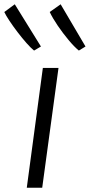

<svg xmlns="http://www.w3.org/2000/svg" viewBox="-60 -876 419 896"><path d="M65 0 140 -559H213L137 0ZM99 -640Q84 -652 63.5 -675.2Q43 -698.5 22 -726Q1 -753.5 -15.8 -778.8Q-32.5 -804 -40 -820L9 -856L131 -659ZM308 -640Q286.5 -657.5 260 -689.2Q233.5 -721 209.5 -756.2Q185.5 -791.5 172 -820L223 -856L339 -659Z"/></svg>

Font: Merriweather Sans Light
Style: Italic
Weight: 300
Italic angle: -7.5°
Designer: Eben Sorkin
Foundry: Eben Sorkin
Version: Version 2.001; ttfautohint (v1.8.3)